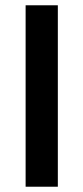

<svg xmlns="http://www.w3.org/2000/svg" viewBox="-20 -707 315 727"><path d="M77 0H199V-687H77Z"/></svg>

Font: Ronzino Medium
Style: Regular
Weight: 500
Designer: Nunzio Mazzaferro
Foundry: Collletttivo
Version: Version 1.000;Glyphs 3.3 (3337)